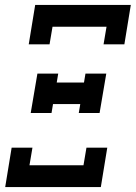

<svg xmlns="http://www.w3.org/2000/svg" viewBox="-20 -755 548 775"><path d="M96 -576 122 -735H508L482 -576H398L410 -647H192L180 -576ZM104 -299 131 -458H215L209 -422H319L325 -458H409L382 -299H298L304 -335H194L188 -299ZM1 0 27 -159H111L99 -88H317L329 -159H413L387 0Z"/></svg>

Font: Iosevka Curly Slab Semibold
Style: Italic
Weight: 600
Italic angle: -9°
Monospace: yes
Designer: Belleve Invis
Foundry: Belleve Invis
Version: Version 22.1.2; ttfautohint (v1.8.4)